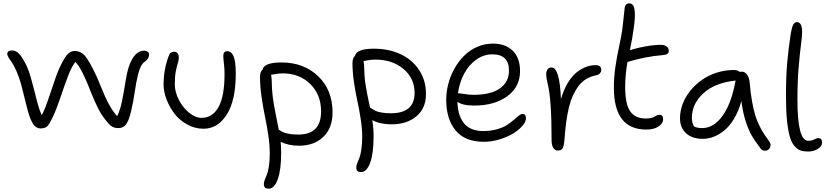

<svg xmlns="http://www.w3.org/2000/svg" viewBox="-20 -815 4923 1144"><path d="M220.2 -49.8Q196.8 -49.8 179.4 -73.2Q162.1 -96.7 146 -153.8Q139.6 -175.3 127.4 -226.6Q115.2 -277.8 106.2 -311.8Q97.2 -345.7 79.1 -388.4Q61 -431.2 39.1 -460Q19.5 -486.3 23.9 -500.2Q28.3 -514.2 51.8 -514.2Q69.8 -514.2 85.2 -502.4Q100.6 -490.7 122.1 -454.1Q146.5 -413.6 163.8 -352.1Q181.2 -290.5 196.5 -227.5Q211.9 -164.6 229 -128.9Q249 -164.6 283.2 -269.3Q317.4 -374 333 -407.2Q359.9 -465.8 379.4 -488.5Q398.9 -511.2 424.8 -511.2Q462.9 -511.2 488.8 -479.2Q514.6 -447.3 555.2 -360.8Q561.5 -347.2 578.1 -306.4Q594.7 -265.6 606.9 -238Q619.1 -210.4 638.9 -176.8Q658.7 -143.1 678.2 -123Q696.8 -160.6 707.5 -215.1Q718.3 -269.5 727.8 -328.9Q737.3 -388.2 750 -424.8Q782.7 -513.2 839.8 -513.2Q851.1 -513.2 859.6 -506.8Q868.2 -500.5 868.2 -491.2Q868.2 -463.4 840.8 -445.8Q829.1 -438 819.6 -419.9Q810.1 -401.9 803.2 -374Q796.4 -346.2 792 -322.8Q787.6 -299.3 782.2 -264.4Q776.9 -229.5 773.9 -212.9Q761.2 -146 749.8 -112.5Q738.3 -79.1 723.4 -65.4Q708.5 -51.8 684.1 -51.8Q657.2 -51.8 639.2 -66.7Q621.1 -81.5 589.8 -126Q569.8 -155.3 547.9 -204.3Q525.9 -253.4 509.8 -295.7Q493.7 -337.9 471.9 -381.1Q450.2 -424.3 429.2 -445.8Q407.2 -418.9 386.5 -364.7Q365.7 -310.5 341.3 -237.8Q316.9 -165 294.9 -118.2Q274.4 -75.7 261.7 -62.7Q249 -49.8 220.2 -49.8Z M1192.9 -47.9Q1141.1 -47.9 1095 -73.5Q1048.8 -99.1 1019 -138.4Q989.3 -177.7 971.9 -223.9Q954.6 -270 954.6 -312Q954.6 -401.9 986.8 -485.8Q989.7 -495.1 998 -501Q1006.3 -506.8 1016.6 -506.8Q1030.8 -506.8 1038.1 -497.6Q1045.4 -488.3 1045.4 -472.2Q1045.4 -456.1 1039.3 -437.7Q1033.2 -419.4 1027.3 -388.9Q1021.5 -358.4 1021.5 -312Q1021.5 -267.6 1045.4 -220.7Q1069.3 -173.8 1106.7 -143.3Q1144 -112.8 1180.7 -112.8Q1246.6 -112.8 1282.2 -177.5Q1317.9 -242.2 1317.9 -375Q1317.9 -405.8 1314.2 -436.3Q1310.5 -466.8 1310.5 -481.9Q1310.5 -509.8 1333.5 -509.8Q1358.4 -509.8 1371.6 -479.7Q1384.8 -449.7 1384.8 -376Q1384.8 -216.8 1331.1 -132.3Q1277.3 -47.9 1192.9 -47.9Z M1762.2 53.2Q1698.2 53.2 1652.3 29.8Q1655.3 61.5 1655.3 94.2Q1655.3 197.3 1635 253.2Q1614.7 309.1 1581.1 309.1Q1565.9 309.1 1559.1 302.7Q1552.2 296.4 1552.2 280.8Q1552.2 270.5 1557.6 256.1Q1563 241.7 1569.8 226.3Q1576.7 210.9 1582 176.8Q1587.4 142.6 1587.4 98.1Q1587.4 50.8 1578.4 -10.7Q1569.3 -72.3 1558.3 -123.3Q1547.4 -174.3 1538.3 -238.5Q1529.3 -302.7 1529.3 -355Q1529.3 -389.2 1544.4 -399.9Q1547.4 -419.4 1575 -431.2Q1602.5 -442.9 1657.2 -442.9Q1789.6 -442.9 1875.5 -361.1Q1961.4 -279.3 1961.4 -145Q1961.4 -51.8 1906.2 0.7Q1851.1 53.2 1762.2 53.2ZM1599.1 -333Q1599.1 -284.2 1605 -238.5Q1610.8 -192.9 1624.5 -125.5Q1638.2 -58.1 1641.1 -42Q1642.1 -41.5 1647.5 -38.1Q1652.8 -34.7 1655.3 -33.2Q1657.7 -31.7 1664.3 -28.6Q1670.9 -25.4 1676 -23.9Q1681.2 -22.5 1690.2 -20Q1699.2 -17.6 1708.5 -16.4Q1717.8 -15.1 1730.5 -14.2Q1743.2 -13.2 1757.3 -13.2Q1893.1 -13.2 1893.1 -150.9Q1893.1 -251.5 1828.4 -314.7Q1763.7 -377.9 1664.1 -377.9Q1653.3 -377.9 1641.8 -376.7Q1630.4 -375.5 1614 -372.6Q1597.7 -369.6 1595.2 -369.1Q1599.1 -346.7 1599.1 -333Z M2131.8 210Q2116.7 210 2109.9 203.9Q2103 197.8 2103 182.1Q2103 171.9 2108.4 157.5Q2113.8 143.1 2120.6 127.4Q2127.4 111.8 2132.8 77.6Q2138.2 43.5 2138.2 -1Q2138.2 -46.4 2129.2 -106Q2120.1 -165.5 2109.1 -214.4Q2098.1 -263.2 2089.1 -325Q2080.1 -386.7 2080.1 -437Q2080.1 -471.2 2095.2 -481.9Q2098.1 -501.5 2125.7 -513.2Q2153.3 -524.9 2208 -524.9Q2296.4 -524.9 2366.5 -492.2Q2436.5 -459.5 2477.3 -397.7Q2518.1 -335.9 2518.1 -254.9Q2518.1 -169.9 2461.2 -122.1Q2404.3 -74.2 2313 -74.2Q2245.6 -74.2 2198.2 -99.1Q2206.1 -49.8 2206.1 -4.9Q2206.1 98.1 2185.8 154.1Q2165.5 210 2131.8 210ZM2149.9 -415Q2149.9 -393.6 2151.6 -370.1Q2153.3 -346.7 2155 -331.3Q2156.7 -315.9 2161.9 -288.3Q2167 -260.7 2168.5 -252Q2169.9 -243.2 2177 -210.4Q2184.1 -177.7 2185.1 -173.8Q2188 -172.4 2198.7 -165.5Q2209.5 -158.7 2219.5 -153.8Q2229.5 -148.9 2253.2 -144.5Q2276.9 -140.1 2308.1 -140.1Q2450.2 -140.1 2450.2 -261.2Q2450.2 -349.1 2383.5 -404.5Q2316.9 -460 2214.8 -460Q2204.1 -460 2192.6 -458.7Q2181.2 -457.5 2164.8 -454.6Q2148.4 -451.7 2146 -451.2Q2149.9 -431.6 2149.9 -415Z M2862.8 29.8Q2750.5 29.8 2694.6 -37.8Q2638.7 -105.5 2638.7 -220.2Q2638.7 -267.6 2651.1 -315.4Q2663.6 -363.3 2687.7 -406.2Q2711.9 -449.2 2744.9 -482.4Q2777.8 -515.6 2822.5 -535.4Q2867.2 -555.2 2916.5 -555.2Q2991.2 -555.2 3034.9 -512.9Q3078.6 -470.7 3078.6 -391.1Q3078.6 -296.9 3002.2 -241.5Q2925.8 -186 2805.7 -186Q2733.4 -186 2705.6 -209Q2706.1 -171.4 2714.6 -140.9Q2723.1 -110.4 2740.5 -85.7Q2757.8 -61 2788.1 -47.6Q2818.4 -34.2 2858.9 -34.2Q2903.3 -34.2 2940.7 -44.7Q2978 -55.2 3000.7 -70.1Q3023.4 -85 3040.5 -100.1Q3057.6 -115.2 3070.8 -125.7Q3084 -136.2 3093.8 -136.2Q3113.8 -136.2 3113.8 -109.9Q3113.8 -89.4 3092.3 -64.7Q3070.8 -40 3036.9 -19.3Q3002.9 1.5 2956.1 15.6Q2909.2 29.8 2862.8 29.8ZM2715.8 -258.8Q2723.1 -258.8 2750.5 -254.4Q2777.8 -250 2801.8 -250Q2904.3 -250 2958.5 -288.1Q3012.7 -326.2 3012.7 -395Q3012.7 -491.2 2913.6 -491.2Q2861.3 -491.2 2816.9 -459.2Q2772.5 -427.2 2744.9 -374.8Q2717.3 -322.3 2708.5 -258.8Z M3304.2 82Q3286.6 82 3276.6 65.9Q3266.6 49.8 3266.6 22.9Q3266.6 -222.7 3244.1 -312Q3234.4 -350.6 3234.4 -374Q3234.4 -391.1 3242.9 -402.1Q3251.5 -413.1 3266.6 -413.1Q3314.9 -413.1 3322.3 -224.1Q3337.9 -278.3 3362.1 -319.1Q3386.2 -359.9 3414.3 -382.6Q3442.4 -405.3 3470.9 -416Q3499.5 -426.8 3528.3 -426.8Q3562.5 -426.8 3562.5 -398.9Q3562.5 -387.2 3554.7 -378.2Q3546.9 -369.1 3531.2 -366.2Q3499 -359.9 3472.7 -344Q3446.3 -328.1 3427.2 -302.7Q3408.2 -277.3 3393.8 -246.1Q3379.4 -214.8 3369.6 -174.1Q3359.9 -133.3 3354 -90.1Q3348.1 -46.9 3344.2 5.9Q3341.3 50.8 3333.3 66.4Q3325.2 82 3304.2 82Z M3831.1 -43Q3637.7 -43 3637.7 -292Q3637.7 -355.5 3646.5 -415.3Q3655.3 -475.1 3668.7 -537.1Q3682.1 -599.1 3687 -632.8Q3691.4 -671.4 3696.5 -717Q3701.7 -762.7 3702.1 -768.1Q3705.6 -794.9 3730 -794.9Q3755.4 -794.9 3761 -756.8Q3766.6 -718.8 3755.9 -646Q3748.5 -587.4 3732.9 -516.1Q3775.4 -529.8 3826.7 -538.8Q3877.9 -547.9 3918.9 -547.9Q3939.5 -547.9 3952.1 -538.3Q3964.8 -528.8 3964.8 -513.2Q3964.8 -500 3956.8 -494.1Q3948.7 -488.3 3929.7 -486.8Q3823.7 -478 3718.8 -445.8Q3705.1 -370.6 3705.1 -295.9Q3705.1 -193.8 3735.1 -151.4Q3765.1 -108.9 3828.1 -108.9Q3846.7 -108.9 3860.4 -112.3Q3874 -115.7 3879.9 -119.9Q3885.7 -124 3893.6 -127.4Q3901.4 -130.9 3910.2 -130.9Q3931.2 -130.9 3931.2 -104Q3931.2 -80.1 3903.8 -61.5Q3876.5 -43 3831.1 -43Z M4167.5 12.2Q4104 12.2 4067.9 -20.8Q4031.7 -53.7 4031.7 -110.8Q4031.7 -152.3 4047.1 -194.3Q4062.5 -236.3 4091.8 -272.7Q4121.1 -309.1 4159.9 -337.2Q4198.7 -365.2 4249 -381.6Q4299.3 -397.9 4353.5 -397.9Q4376 -397.9 4387.7 -386.2Q4393.6 -388.2 4398.9 -388.2Q4418.5 -388.2 4431.6 -369.9Q4444.8 -351.6 4446.8 -321.8Q4457.5 -201.2 4480.5 -126.7Q4503.4 -52.2 4561.5 24.9Q4576.7 43.5 4568.4 63.2Q4560.1 83 4537.6 83Q4526.4 83 4520.5 78.4Q4514.6 73.7 4505.9 62Q4477.1 23.4 4459.5 -6.3Q4441.9 -36.1 4423.8 -90.3Q4405.8 -144.5 4397.5 -212.9Q4380.9 -153.8 4354.5 -109.1Q4328.1 -64.5 4296.9 -38.8Q4265.6 -13.2 4233.2 -0.5Q4200.7 12.2 4167.5 12.2ZM4102.5 -112.8Q4102.5 -85.9 4113.8 -63Q4131.8 -51.8 4163.6 -51.8Q4232.4 -51.8 4285.4 -125.2Q4338.4 -198.7 4362.8 -335Q4238.8 -321.8 4170.7 -259Q4102.5 -196.3 4102.5 -112.8Z M4795.4 87.9Q4769 87.9 4750.7 81.8Q4732.4 75.7 4714.6 55.9Q4696.8 36.1 4686.3 0.7Q4675.8 -34.7 4669.4 -95Q4663.1 -155.3 4663.1 -240.2Q4663.1 -358.9 4670.2 -439.5Q4677.2 -520 4691.4 -613.8Q4697.8 -652.3 4706.1 -667.7Q4714.4 -683.1 4728 -683.1Q4759.3 -683.1 4759.3 -624Q4759.3 -598.1 4752.4 -547.6Q4745.6 -497.1 4738.5 -412.6Q4731.4 -328.1 4731.4 -220.2Q4731.4 23.9 4795.4 23.9Q4815.9 23.9 4831.8 15.9Q4847.7 7.8 4854.5 7.8Q4878.4 7.8 4878.4 34.2Q4878.4 56.6 4852.8 72.3Q4827.1 87.9 4795.4 87.9Z"/></svg>

Font: Shantell Sans Irregular Bouncy
Style: Regular
Weight: 300
Designer: Stephen Nixon, Anya Danilova, Shantell Martin
Foundry: Arrow Type
Version: Version 1.006;[9816181b4]